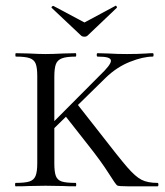

<svg xmlns="http://www.w3.org/2000/svg" viewBox="-20 -655 580 675"><path d="M35 -12Q68 -12 83.5 -17Q99 -22 105 -36.5Q111 -51 111 -81V-387Q111 -417 105.5 -431Q100 -445 84.5 -450.5Q69 -456 36 -456Q34 -456 34 -462Q34 -468 36 -468L81 -467Q119 -465 140 -465Q165 -465 203 -467L246 -468Q248 -468 248 -462Q248 -456 246 -456Q214 -456 198 -450Q182 -444 176.5 -429.5Q171 -415 171 -385V-81Q171 -50 176.5 -36Q182 -22 197 -17Q212 -12 246 -12Q248 -12 248 -6Q248 0 246 0Q218 0 202 -1L140 -2L81 -1Q64 0 35 0Q33 0 33 -6Q33 -12 35 -12ZM290 -145 206 -252 250 -291 323 -198Q398 -101 427 -67.5Q456 -34 477.5 -23Q499 -12 534 -12Q537 -12 537 -6Q537 0 534 0H429Q397 0 392 -3Q387 -6 361.5 -46.5Q336 -87 290 -145ZM370 -441Q370 -449 359 -452.5Q348 -456 323 -456Q320 -456 320 -462Q320 -468 323 -468L360 -467Q392 -465 426 -465Q465 -465 495 -467Q504 -468 517 -468Q520 -468 520 -462Q520 -456 517 -456Q483 -456 436.5 -437.5Q390 -419 351 -381L153 -187H129L330 -389Q370 -427 370 -441ZM161 -629Q161 -631 164 -633Q167 -635 168 -634L277 -576L385 -634L387 -635Q389 -635 390.5 -631.5Q392 -628 390 -627L288 -530Q284 -526 277 -526Q269 -526 265 -530L162 -627Z"/></svg>

Font: Cormorant Unicase
Style: Regular
Weight: 400
Designer: Christian Thalmann (Catharsis Fonts)
Foundry: Catharsis Fonts
Version: Version 4.000